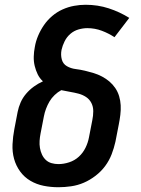

<svg xmlns="http://www.w3.org/2000/svg" viewBox="-20 -773 590 805"><path d="M225 12Q193 12 163 6Q133 0 107.5 -15Q82 -30 64.5 -54Q47 -78 39 -107Q31 -136 32.5 -168Q34 -200 40 -231L54 -304Q58 -324 66.5 -343.5Q75 -363 89.5 -380Q104 -397 122 -410Q140 -423 160 -432Q146 -445 138 -461.5Q130 -478 125.5 -496.5Q121 -515 121.5 -535.5Q122 -556 126 -576Q130 -600 140 -623.5Q150 -647 164.5 -668Q179 -689 199 -706Q219 -723 242.5 -733.5Q266 -744 290.5 -748.5Q315 -753 339 -753Q390 -753 436 -738Q482 -723 522 -698L460 -617Q436 -633 407 -644Q378 -655 346 -655Q328 -655 309 -649.5Q290 -644 275 -631Q260 -618 251 -600Q242 -582 238 -564Q234 -543 239 -524Q244 -505 260.5 -495.5Q277 -486 297 -483.5Q317 -481 336 -476.5Q355 -472 373 -466.5Q391 -461 408 -452Q425 -443 439 -431Q453 -419 463.5 -403.5Q474 -388 479.5 -369.5Q485 -351 486 -331.5Q487 -312 484.5 -291.5Q482 -271 478 -251L464 -179Q458 -152 448 -126Q438 -100 421 -77Q404 -54 380.5 -36Q357 -18 331.5 -7Q306 4 278.5 8Q251 12 225 12ZM225 -85Q247 -85 270 -92.5Q293 -100 310.5 -116Q328 -132 338.5 -153.5Q349 -175 353 -197L367 -269Q371 -288 371 -307Q371 -326 363 -341.5Q355 -357 340.5 -366.5Q326 -376 308.5 -380.5Q291 -385 273 -388Q255 -391 237 -395Q222 -387 209 -374.5Q196 -362 187.5 -347.5Q179 -333 173 -317Q167 -301 164 -285L150 -213Q147 -198 146 -182.5Q145 -167 147.5 -152.5Q150 -138 156 -125Q162 -112 172 -102.5Q182 -93 196 -89Q210 -85 225 -85Z"/></svg>

Font: Lode Term
Style: Bold Italic
Weight: 700
Italic angle: -11°
Monospace: yes
Designer: Belleve Invis
Foundry: Belleve Invis
Version: Version 29.2.0